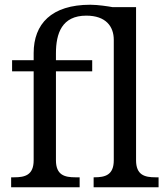

<svg xmlns="http://www.w3.org/2000/svg" viewBox="-20 -790 702 810"><path d="M27 0H316V-42H298C253 -42 216 -51 216 -114V-489H369V-536H216V-565C216 -649 241 -724 344 -724C427 -724 460 -678 460 -622V-114C460 -51 423 -42 378 -42H375V0H649V-42H636C591 -42 554 -51 554 -114V-760H454C438 -763 393 -770 361 -770C197 -770 122 -689 122 -566V-536H31V-489H122V-114C122 -51 85 -42 40 -42H27Z"/></svg>

Font: Noto Serif
Style: Regular
Weight: 400
Designer: Monotype Design Team
Foundry: Monotype Imaging Inc.
Version: Version 2.015